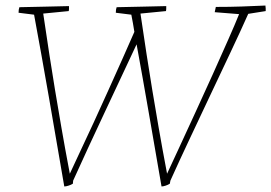

<svg xmlns="http://www.w3.org/2000/svg" viewBox="-20 -666 979 693"><path d="M212 7Q184 -157 156.5 -315Q129 -473 103 -613L47 -620Q47 -632 50 -640Q98 -641 143 -642Q188 -643 229 -644Q229 -640 229 -635Q229 -630 228 -626L136 -617Q148 -536 158 -470.5Q168 -405 178.5 -342Q189 -279 201.5 -206.5Q214 -134 232 -39Q247 -72 269.5 -119.5Q292 -167 318 -223.5Q344 -280 370.5 -339Q397 -398 421.5 -452.5Q446 -507 465 -551Q460 -583 454 -613L398 -620Q398 -632 401 -640Q449 -641 494 -642Q539 -643 580 -644Q580 -640 580 -635Q580 -630 579 -626L487 -617Q499 -536 509 -470.5Q519 -405 529.5 -342Q540 -279 552.5 -206.5Q565 -134 583 -39Q601 -77 628 -136Q655 -195 686.5 -263Q718 -331 748.5 -399Q779 -467 804 -523.5Q829 -580 843 -615L755 -622Q756 -626 757 -631.5Q758 -637 759 -641Q809 -641 852 -642.5Q895 -644 938 -646Q939 -641 939 -635.5Q939 -630 939 -626L876 -616Q847 -551 811.5 -476Q776 -401 738.5 -321.5Q701 -242 664 -163.5Q627 -85 595 -14L593 -3Q587 1 578 4Q569 7 563 7Q540 -126 517.5 -256Q495 -386 473 -506Q416 -384 356 -256.5Q296 -129 244 -14L243 -3Q237 1 227.5 4Q218 7 212 7Z"/></svg>

Font: Labrada ExtraLight
Style: Italic
Weight: 200
Italic angle: -7°
Designer: Mercedes Jáuregui
Foundry: Omnibus-Type Team
Version: Version 1.000; ttfautohint (v1.8.4.7-5d5b)